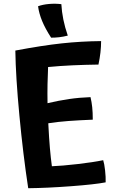

<svg xmlns="http://www.w3.org/2000/svg" viewBox="-20 -952 612 1014"><path d="M538 11Q482 22 355 31.5Q228 41 129 42Q102 -135 82.5 -341Q63 -547 61 -685Q204 -712 306.5 -723Q409 -734 514 -735Q514 -706 510.5 -675Q507 -644 500 -611Q428 -610 362 -607Q296 -604 234 -598Q232 -556 231 -508Q230 -460 231 -407Q290 -421 345 -429Q400 -437 458 -439Q464 -414 467 -386Q470 -358 470 -320Q397 -317 342 -313Q287 -309 235 -301Q239 -222 243.5 -170Q248 -118 254 -74Q307 -76 389.5 -85.5Q472 -95 525 -106Q531 -88 535 -52Q539 -16 538 11ZM304 -930Q306 -891 314.5 -849Q323 -807 338 -764Q315 -758 293.5 -755.5Q272 -753 250 -753Q219 -801 202.5 -841Q186 -881 181 -919Q205 -928 238.5 -931Q272 -934 304 -930Z"/></svg>

Font: Atma SemiBold
Style: Regular
Weight: 600
Designer: Gregori Vincens, Jeremie Hornus, Riccardo Olocco, Yoann Minet.
Foundry: black foundry
Version: Version 1.102;PS 1.100;hotconv 1.0.86;makeotf.lib2.5.63406